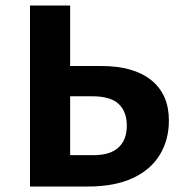

<svg xmlns="http://www.w3.org/2000/svg" viewBox="-20 -678 671 698"><path d="M89 0V-658H235V-114H321Q381 -114 411 -142Q441 -170 441 -221Q441 -272 411.5 -300Q382 -328 315 -328H202V-438H349Q466 -438 530 -386.5Q594 -335 594 -240Q594 -169 560.5 -114.5Q527 -60 461.5 -30Q396 0 301 0Z"/></svg>

Font: Ysabeau SC ExtraBold
Style: Regular
Weight: 800
Designer: Christian Thalmann (Catharsis Fonts)
Version: Version 2.001;gftools[0.9.30]; featfreeze: smcp